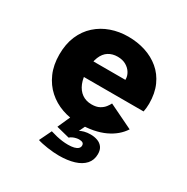

<svg xmlns="http://www.w3.org/2000/svg" viewBox="-164 -654 978 1004"><g transform="rotate(30 325.0 -151.5)"><path d="M327.2 11Q274.7 11 226.8 -6.1Q178.8 -23.2 141.6 -56.5Q104.5 -89.7 83 -138.6Q61.4 -187.5 61.4 -251Q61.4 -314.6 82.2 -363.2Q103.1 -411.9 140.1 -445Q177.1 -478.2 225.4 -495.1Q273.6 -512 328.3 -512Q383.5 -512 432.1 -496.4Q480.7 -480.7 517.8 -449.6Q554.8 -418.6 575.8 -371.8Q596.9 -324.9 596.9 -262.5Q596.9 -250.4 595.5 -236.8Q594.2 -223.2 591.9 -212.9H193.6V-308.3H426.8Q426.8 -309.4 426.8 -310Q426.8 -310.7 426.8 -311.8Q426.8 -331.6 415.5 -350.2Q404.2 -368.9 383.1 -381.1Q361.9 -393.3 332 -393.3Q300.8 -393.3 277.4 -378.5Q254.1 -363.8 241.3 -332.6Q228.6 -301.4 228.6 -252.3Q228.6 -207.3 241.6 -175.1Q254.7 -143 279 -125.8Q303.3 -108.6 337.5 -108.6Q366.3 -108.6 384.6 -118.9Q402.9 -129.1 413.2 -142.8Q423.6 -156.4 428.4 -166.6L575.6 -95.3Q560.3 -71.5 537.6 -52.2Q514.9 -32.9 484.4 -18.6Q453.9 -4.3 414.8 3.4Q375.6 11 327.2 11ZM323.1 208.7Q307.4 208.7 289.5 207.3Q271.6 205.9 253.8 203.2Q235.9 200.6 220.1 197.2Q204.4 193.9 192.8 190L228.2 116.8Q248.4 122.9 266.2 127.1Q283.9 131.2 301.2 133.4Q318.4 135.6 336.2 135.6Q357 135.6 371.9 131.9Q386.7 128.2 394.8 120.8Q402.9 113.4 402.9 102.7Q402.9 91.7 395.5 87Q388.1 82.3 373.3 82.3Q366.1 82.3 356.2 84.5Q346.4 86.6 336.8 91Q327.3 95.4 320.8 101.7L241.6 81.7L278.1 0H371L334.1 76.3L327.9 64.7Q333.4 54.3 345.7 46.5Q357.9 38.6 375.2 34.1Q392.5 29.6 412.9 29.6Q435.4 29.6 454.4 36.4Q473.4 43.1 485.1 58.5Q496.9 73.9 496.9 100.1Q496.9 136.2 475.1 160.5Q453.2 184.9 414 196.8Q374.9 208.7 323.1 208.7Z"/></g></svg>

Font: Trispace Thin
Style: Regular
Weight: 100
Designer: Tyler Finck
Foundry: Etcetera Type Company
Version: Version 1.210